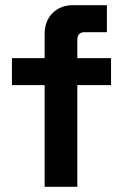

<svg xmlns="http://www.w3.org/2000/svg" viewBox="-20 -720 476 740"><path d="M152 0V-392H26V-496H152V-588Q152 -639 182.5 -669.5Q213 -700 262 -700H392V-596H306Q278 -596 278 -566V-496H408V-392H278V0Z"/></svg>

Font: Space Grotesk Light
Style: Bold
Weight: 700
Version: Version 2.000